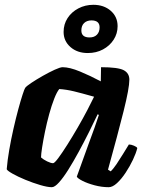

<svg xmlns="http://www.w3.org/2000/svg" viewBox="-20 -780 593 800"><path d="M196 0Q178 0 147.5 -9Q117 -18 85.5 -31Q54 -44 32 -56.5Q10 -69 8 -75Q11 -112 18.5 -155.5Q26 -199 36 -243Q46 -287 56 -324Q66 -361 74 -385.5Q82 -410 85 -414Q90 -421 111 -435Q132 -449 158.5 -464Q185 -479 208 -489.5Q231 -500 241 -500Q270 -500 313.5 -482Q357 -464 400 -441L401 -500Q472 -500 495.5 -487.5Q519 -475 519 -448Q519 -413 495 -317Q471 -221 430 -73L441 -66Q452 -76 465.5 -96Q479 -116 493 -139Q507 -162 517 -178Q526 -178 538 -173Q550 -168 552 -163Q547 -142 534 -114.5Q521 -87 503.5 -60.5Q486 -34 467.5 -17Q449 0 433 0Q404 0 374 -8Q344 -16 323.5 -26.5Q303 -37 300 -44L348 -177Q355 -196 361 -212.5Q367 -229 374.5 -249.5Q382 -270 392 -301L387 -304Q371 -270 350.5 -229Q330 -188 308 -147.5Q286 -107 265 -73.5Q244 -40 226 -20Q208 0 196 0ZM201 -100Q207 -100 223 -121.5Q239 -143 260.5 -177Q282 -211 304 -249Q326 -287 344 -321.5Q362 -356 372 -377Q319 -392 288 -399.5Q257 -407 227 -409Q217 -397 206 -369Q195 -341 185 -304.5Q175 -268 167.5 -231.5Q160 -195 155.5 -166Q151 -137 151 -124Q161 -115 176.5 -107.5Q192 -100 201 -100ZM346 -559Q302 -559 273.5 -584Q245 -609 245 -647Q245 -679 261.5 -704.5Q278 -730 306.5 -745Q335 -760 369 -760Q413 -760 441.5 -735Q470 -710 470 -671Q470 -640 453.5 -614.5Q437 -589 409 -574Q381 -559 346 -559ZM353 -624Q373 -624 384 -635.5Q395 -647 395 -666Q395 -695 361 -695Q342 -695 330.5 -684Q319 -673 319 -653Q319 -624 353 -624Z"/></svg>

Font: Texturina Black
Style: Italic
Weight: 900
Italic angle: -11°
Designer: Guillermo Torres Carreño
Foundry: Omnibus-Type
Version: Version 1.002; ttfautohint (v1.8.3)